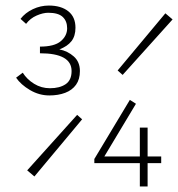

<svg xmlns="http://www.w3.org/2000/svg" viewBox="-20 -672 642 692"><path d="M158 -328Q121 -328 88 -347.5Q55 -367 38 -392L62 -410Q77 -386 103 -370Q129 -354 160 -354Q195 -354 216.5 -368.5Q238 -383 238 -416Q238 -448 209.5 -464Q181 -480 124 -480V-504Q176 -504 199 -523.5Q222 -543 222 -570Q222 -596 206 -611Q190 -626 154 -626Q135 -626 112 -616Q89 -606 74 -586L54 -604Q71 -626 98.5 -639Q126 -652 156 -652Q200 -652 226 -631.5Q252 -611 252 -572Q252 -542 237.5 -523.5Q223 -505 194 -494Q224 -488 246 -468.5Q268 -449 268 -416Q268 -386 254 -366.5Q240 -347 215 -337.5Q190 -328 158 -328ZM104 -36 78 -58 258 -258 276 -242ZM422 -402 404 -418 576 -624 602 -602ZM484 0V-212H512V0ZM320 -84V-99L448 -312L470 -298L356 -108H561V-84Z"/></svg>

Font: Source Code Pro ExtraLight ExtraLight
Style: Regular
Weight: 250
Monospace: yes
Version: Version 1.018;hotconv 1.0.116;makeotfexe 2.5.65601